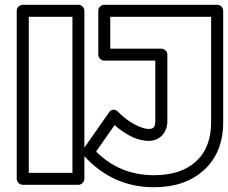

<svg xmlns="http://www.w3.org/2000/svg" viewBox="-20 -746 951 801"><path d="M49.8 0V-701.2Q49.8 -711.9 57.9 -719Q65.9 -726.1 75.2 -726.1H307.1Q317.9 -726.1 325 -718.3Q332 -710.4 332 -701.2V0Q332 10.7 324.2 17.8Q316.4 24.9 307.1 24.9H75.2Q64.5 24.9 57.1 17.1Q49.8 9.3 49.8 0ZM100.1 -24.9H282.2V-675.8H100.1ZM329.1 -126 434.1 -275.9Q437 -280.3 441.4 -284.2Q445.8 -288.1 454.6 -288.3Q463.4 -288.6 472.2 -279.8Q507.8 -244.1 543.2 -226.1Q578.6 -208 600.1 -208Q615.2 -208 621.6 -214.8Q627.9 -221.7 627.9 -242.2V-493.2H415Q404.3 -493.2 397.2 -501Q390.1 -508.8 390.1 -518.1V-701.2Q390.1 -711.9 397.9 -719Q405.8 -726.1 415 -726.1H886.2Q897 -726.1 904.1 -718.3Q911.1 -710.4 911.1 -701.2V-236.8Q911.1 -110.4 832 -37.6Q752.9 35.2 622.1 35.2Q450.7 35.2 331.1 -95.2Q325.2 -101.6 325 -110.6Q324.7 -119.6 329.1 -126ZM380.9 -113.8Q479.5 -15.1 622.1 -15.1Q735.4 -15.1 798.1 -72.8Q860.8 -130.4 860.8 -236.8V-675.8H439.9V-543H652.8Q662.1 -543 670.2 -535.9Q678.2 -528.8 678.2 -518.1V-242.2Q678.2 -204.6 656.2 -181.4Q634.3 -158.2 600.1 -158.2Q534.2 -158.2 458 -224.1Z"/></svg>

Font: Trueno Black Outline
Style: Regular
Weight: 900
Width: 6
Designer: Julieta Ulanovsky
Foundry: Julieta Ulanovsky
Version: Version 3.001b | FøM Fix